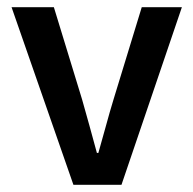

<svg xmlns="http://www.w3.org/2000/svg" viewBox="-20 -511 535 531"><path d="M183 0 12 -491H129L207 -236Q217 -200 227.5 -163Q238 -126 248 -88H252Q263 -126 273 -163Q283 -200 294 -236L372 -491H483L316 0Z"/></svg>

Font: TT Toshiba Sans Medium
Style: Regular
Weight: 500
Designer: Paul D. Hunt
Foundry: Toshiba Corporation
Version: Version 2.020;PS 2.000;hotconv 1.0.86;makeotf.lib2.5.63406